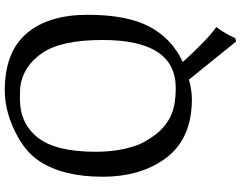

<svg xmlns="http://www.w3.org/2000/svg" viewBox="-120 -670 986 785"><g transform="rotate(-90 372.5 -278.0)"><path d="M106 -610Q140 -661 202 -696Q300 -751 395 -751Q551 -751 627.5 -662Q704 -573 704 -412Q704 -251 655.5 -159.5Q607 -68 511 -23Q603 78 654 114Q625 152 609 191L595 195L439 2Q396 14 359 14Q200 14 121 -88.5Q42 -191 42 -352Q42 -513 106 -610ZM144 -379Q144 -278 174 -202Q188 -169 216.5 -132Q245 -95 288 -73.5Q331 -52 405 -52Q601 -52 601 -351Q601 -520 548 -597.5Q495 -675 413 -687Q404 -689 359 -689Q260 -689 202 -616Q144 -543 144 -379Z"/></g></svg>

Font: Prociono
Style: Regular
Weight: 400
Designer: Barry Schwartz
Foundry: The Crud Factory
Version: Version 2.301